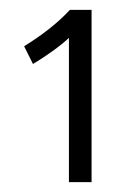

<svg xmlns="http://www.w3.org/2000/svg" viewBox="-20 -655 242 390"><path d="M122 -635C97 -608 66 -584 29 -561L47 -525C72 -540 102 -561 120 -578V-285H166V-635Z"/></svg>

Font: Gully
Style: Regular
Weight: 400
Designer: jaikishan Patel
Foundry: MagicType
Version: Version 1.000;Glyphs 3.2 (3242)